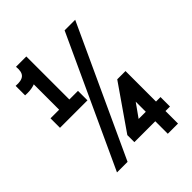

<svg xmlns="http://www.w3.org/2000/svg" viewBox="-259 -959 1117 1117"><g transform="rotate(-45 300.0 -400.0)"><path d="M11 -695V-773Q58 -769 77 -787Q96 -805 91 -850H175Q181 -775 136 -732Q91 -689 11 -695ZM21 -418V-496H247V-418ZM92 -433V-850H176V-433ZM72 0 441 -800H528L159 0ZM440 50V-53H268V-111L456 -382H524V-131H561V-53H524V50ZM381 -131H440V-214Z"/></g></svg>

Font: Victor Mono Thin
Style: Regular
Weight: 100
Monospace: yes
Designer: Rune Bjørnerås
Version: Version 1.561;gftools[0.9.30]